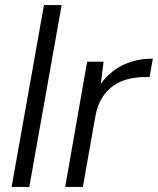

<svg xmlns="http://www.w3.org/2000/svg" viewBox="-20 -740 625 760"><path d="M26 0 154 -720H224L96 0Z M238 0 325 -496H390L379 -408Q401 -439 431.5 -461.5Q462 -484 501 -496Q540 -508 585 -508L572 -435H553Q519 -435 487 -427Q455 -419 428.5 -400.5Q402 -382 383.5 -352Q365 -322 357 -277L308 0Z"/></svg>

Font: DM Sans 24pt Light
Style: Italic
Weight: 300
Italic angle: -10°
Designer: Colophon Foundry, Jonny Pinhorn
Foundry: Colophon Foundry
Version: Version 4.004;gftools[0.9.30]